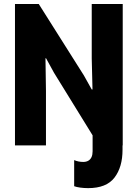

<svg xmlns="http://www.w3.org/2000/svg" viewBox="-20 -740 701 977"><path d="M428.7 217.3Q407.7 217.3 388.2 214.6Q368.7 211.9 357.4 207.5V74.7Q378.9 84 403.8 84Q418.9 84 429.7 77.6Q440.4 71.3 445.8 59.3Q451.2 47.4 451.2 29.8V-54.7L603.5 -73.7V22Q603.5 110.4 562.5 163.8Q521.5 217.3 428.7 217.3ZM56.2 0V-719.7H177.2L406.7 -356.4L446.8 -284.7H450.7L446.8 -442.9V-719.7H604.5V0H482.9L254.9 -369.6L214.4 -443.4H211.4L213.9 -276.9V0Z"/></svg>

Font: Reddit Sans Condensed ExtraBold
Style: Regular
Weight: 800
Designer: Stephen Hutchings
Foundry: Reddit
Version: Version 1.014